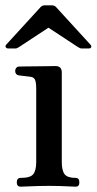

<svg xmlns="http://www.w3.org/2000/svg" viewBox="-20 -701 363 721"><path d="M58 0Q43 0 43 -16Q43 -33 58 -33Q94 -33 105 -47Q116 -61 116 -93V-367Q116 -393 111 -402.5Q106 -412 92 -413Q85 -414 71 -415.5Q57 -417 50 -418Q37 -421 37 -435Q37 -441 41 -446Q45 -451 51 -451Q54 -451 73.5 -451.5Q93 -452 117.5 -452Q142 -452 162 -452.5Q182 -453 188 -453Q212 -453 212 -429V-93Q212 -61 222.5 -47Q233 -33 264 -33Q278 -33 278 -16Q278 0 264 0Q257 0 239.5 -1Q222 -2 201.5 -2.5Q181 -3 164 -3Q147 -3 125 -2.5Q103 -2 84 -1Q65 0 58 0ZM11 -519Q4 -519 1.5 -524Q-1 -529 4 -534L133 -675Q139 -681 148 -681H175Q184 -681 190 -675L319 -534Q324 -529 322.5 -524Q321 -519 313 -519H287Q283 -519 280 -520.5Q277 -522 273 -524L162 -597L51 -524Q47 -522 44.5 -520.5Q42 -519 37 -519Z"/></svg>

Font: Zen Old Mincho SemiBold
Style: Regular
Weight: 600
Version: Version 1.500